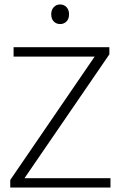

<svg xmlns="http://www.w3.org/2000/svg" viewBox="-20 -842 546 862"><path d="M471 -630V-598L90 -42H476V0H26V-34L405 -588H41V-630ZM210 -778Q210 -798 221.5 -810Q233 -822 250 -822Q267 -822 278.5 -810Q290 -798 290 -778Q290 -757 278.5 -745.5Q267 -734 250 -734Q233 -734 221.5 -745.5Q210 -757 210 -778Z"/></svg>

Font: Mukta Vaani ExtraLight
Style: Regular
Weight: 275
Designer: Noopur Datye, Girish Dalvi, Yashodeep Gholap, Pallavi Karambelkar
Foundry: Ek Type
Version: Version 2.538;PS 1.000;hotconv 16.6.51;makeotf.lib2.5.65220;